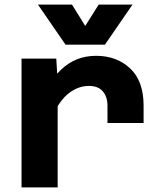

<svg xmlns="http://www.w3.org/2000/svg" viewBox="-20 -809 690 829"><path d="M444 -278V-353Q444 -391 424 -414.5Q404 -438 364 -438Q319 -438 279 -408Q239 -378 203 -304L187 -435Q213 -479 244 -508.5Q275 -538 312.5 -553Q350 -568 395 -568Q484 -568 542 -513.5Q600 -459 600 -353V-278ZM73 0V-556H223L229 -456V0ZM144 -789H291L348 -697L406 -789H552L433 -616H263Z"/></svg>

Font: Azeret Mono Thin
Style: Bold
Weight: 700
Version: Version 1.002